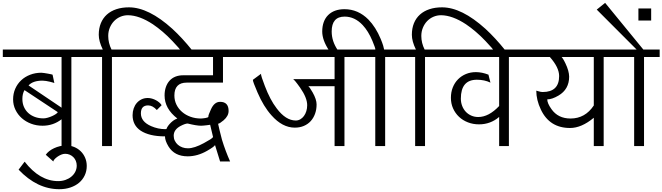

<svg xmlns="http://www.w3.org/2000/svg" viewBox="-20 -1039 4713 1366"><path d="M599.1 -633.3H487.8V0H418V-190.4Q358.9 -144.5 282.7 -144.5Q239.3 -144.5 201.2 -158.9Q163.1 -173.3 134.8 -198.5Q106.4 -223.6 89.8 -258.1Q73.2 -292.5 73.2 -332Q73.2 -373 88.6 -408Q104 -442.9 130.9 -468Q157.7 -493.2 194.6 -507.3Q231.4 -521.5 273.9 -521.5Q280.8 -521.5 294.2 -519.5Q307.6 -517.6 320.8 -515.1Q334 -512.7 344 -510.5Q354 -508.3 354 -507.8L366.7 -448.2Q366.7 -448.7 357.7 -451.4Q348.6 -454.1 335.7 -457.3Q322.8 -460.4 308.1 -462.9Q293.5 -465.3 282.7 -465.3Q213.9 -465.3 183.1 -431.2L418 -272.9V-633.3H0V-686.5H599.1ZM391.1 -241.2 154.3 -397.9Q139.2 -372.6 139.2 -335Q139.2 -303.7 150.4 -278.3Q161.6 -252.9 181.4 -234.9Q201.2 -216.8 228.8 -206.8Q256.3 -196.8 289.1 -196.8Q302.7 -196.8 319.6 -201.7Q336.4 -206.5 351.6 -213.4Q366.7 -220.2 377.7 -227.8Q388.7 -235.4 391.1 -241.2Z M597.2 141.6Q597.2 178.2 582.8 208.7Q568.4 239.3 542.7 261Q517.1 282.7 481 294.9Q444.8 307.1 401.9 307.1Q244.6 307.1 112.3 168L155.3 111.3Q262.7 249.5 393.6 249.5Q421.4 249.5 445.3 241.2Q469.2 232.9 487.3 218Q505.4 203.1 515.6 182.9Q525.9 162.6 525.9 139.2Q525.9 121.1 519.5 105.7Q513.2 90.3 502 79.1Q490.7 67.9 475.8 61.5Q460.9 55.2 443.4 55.2Q429.7 55.2 414.8 61.5Q399.9 67.9 387.7 76.7Q375.5 85.4 367.4 94.7Q359.4 104 359.4 109.9L305.7 62Q314.5 48.8 329.8 36.6Q345.2 24.4 364.7 15.4Q384.3 6.3 406.2 1Q428.2 -4.4 450.2 -4.4Q480.5 -4.4 507.3 6.6Q534.2 17.6 554.2 37.1Q574.2 56.6 585.7 83.5Q597.2 110.4 597.2 141.6Z M1347.2 -681.2H1263.2Q1263.2 -687.5 1207 -746.6Q1171.9 -783.7 1137.2 -813.2Q1102.5 -842.8 1067.9 -866.2Q971.7 -929.7 890.6 -930.7Q861.8 -930.7 836.2 -919.7Q810.5 -908.7 791.5 -888.9Q772.5 -869.1 761.2 -842Q750 -814.9 750 -783.2Q750 -733.4 773.4 -686.5H887.7V-633.3H776.4V0H706.1V-633.3H587.4V-686.5H711.4Q682.6 -745.6 682.6 -791.5Q682.6 -837.4 697.5 -873.8Q712.4 -910.2 740.2 -935.3Q768.1 -960.4 807.9 -973.6Q847.7 -986.8 897.5 -986.8Q1037.1 -986.8 1206.1 -834Q1276.4 -769.5 1347.2 -681.2Z M1714.8 -633.3H1566.4V-451.2H1308.6Q1220.7 -451.2 1220.7 -359.4Q1220.7 -324.2 1235.4 -294.4Q1250 -264.6 1275.4 -242.7Q1300.8 -220.7 1335.2 -208.3Q1369.6 -195.8 1409.2 -195.8Q1414.1 -195.8 1423.1 -196.8Q1432.1 -197.8 1440.9 -199.2Q1449.7 -200.7 1456.3 -203.1Q1462.9 -205.6 1462.9 -208.5Q1462.9 -209.5 1462.6 -210Q1462.4 -210.4 1462.4 -211.4Q1462.4 -220.7 1480.5 -260.3Q1504.4 -314.5 1545.9 -314.5Q1606.4 -314.5 1606.4 -249.5Q1606.4 -213.9 1570.8 -183.1Q1542 -158.7 1531.7 -158.7Q1535.2 -140.6 1542 -112.8Q1548.8 -85 1559.1 -45.4Q1571.8 -3.9 1586.2 34.4Q1600.6 72.8 1617.2 109.9H1545.9L1509.8 -6.8Q1503.4 5.4 1453.1 34.2Q1384.8 73.2 1315.4 73.2Q1221.7 73.2 1178.7 2.9Q1153.8 -38.1 1153.8 -68.8Q1096.7 -68.8 1053.5 -79.3Q1010.3 -89.8 981.2 -109.1Q952.1 -128.4 937.7 -156.2Q923.3 -184.1 923.3 -219.2Q923.3 -245.1 931.2 -267.6Q939 -290 953.1 -306.4Q967.3 -322.8 987.1 -332.3Q1006.8 -341.8 1031.2 -341.8Q1046.4 -341.8 1061.5 -337.4Q1076.7 -333 1090.1 -325.7Q1103.5 -318.4 1114 -309.1Q1124.5 -299.8 1129.9 -290.5L1095.7 -256.3Q1065.9 -289.1 1033.7 -289.1Q982.4 -289.1 982.4 -232.4Q982.4 -173.3 1055.2 -141.6Q1104.5 -120.1 1155.8 -120.1Q1161.6 -120.1 1164.6 -121.1Q1164.6 -124.5 1170.4 -134.8Q1176.3 -145 1186.5 -156.7Q1196.8 -168.5 1210.9 -179.4Q1225.1 -190.4 1241.7 -195.8Q1150.9 -266.1 1150.9 -359.4Q1150.9 -393.1 1160.2 -419.7Q1169.4 -446.3 1186.5 -465.1Q1203.6 -483.9 1228 -493.7Q1252.4 -503.4 1282.7 -503.4H1495.6V-633.3H871.1V-686.5H1714.8ZM1495.6 -64.9 1475.1 -151.4Q1475.1 -151.4 1467.3 -150.1Q1459.5 -148.9 1449 -147.7Q1438.5 -146.5 1427.5 -145.5Q1416.5 -144.5 1410.6 -144.5Q1377.9 -144.5 1315.4 -160.2Q1298.3 -160.2 1265.1 -143.1Q1215.8 -117.2 1215.8 -73.2Q1215.8 -53.7 1223.9 -37.4Q1231.9 -21 1245.6 -9Q1259.3 2.9 1277.6 9.5Q1295.9 16.1 1316.9 16.1Q1362.8 16.1 1430.7 -21Q1460.4 -37.1 1476.8 -47.6Q1493.2 -58.1 1495.6 -64.9Z M2542 -633.3H2430.7V0H2360.4V-425.8H2173.3Q2182.1 -420.4 2204.6 -380.9Q2232.4 -331.5 2232.4 -295.9Q2232.4 -259.8 2221.4 -229.5Q2210.4 -199.2 2190.4 -177.2Q2170.4 -155.3 2141.6 -143.1Q2112.8 -130.9 2077.6 -130.9Q1988.8 -130.9 1911.6 -218.3Q1855 -281.2 1812 -381.3Q1778.8 -458 1779.3 -469.7Q1779.3 -470.7 1779.5 -470.9Q1779.8 -471.2 1779.8 -471.7L1837.9 -514.6Q1836.9 -513.7 1836.9 -512.2Q1836.9 -505.4 1843.5 -484.6Q1850.1 -463.9 1864.3 -427.2Q1882.8 -378.4 1903.6 -338.9Q1924.3 -299.3 1948.7 -267.6Q2013.2 -181.6 2084.5 -181.6Q2101.6 -181.6 2116.5 -190.2Q2131.3 -198.7 2142.3 -213.6Q2153.3 -228.5 2159.4 -248.3Q2165.5 -268.1 2165.5 -290.5Q2165.5 -343.3 2115.7 -414.6Q2072.3 -476.1 2064 -476.1H2360.4V-633.3H1700.2V-686.5H2542Z M2831.5 -633.3H2720.2V0H2649.9V-633.3H2531.2V-686.5H2649.9Q2649.9 -687 2650.1 -687.3Q2650.4 -687.5 2650.4 -688.5Q2650.4 -693.8 2645 -708.5Q2639.6 -723.1 2629.4 -748.5Q2600.6 -817.4 2560.1 -860.8Q2503.4 -920.9 2432.1 -920.9Q2339.8 -920.9 2339.8 -814.9Q2339.8 -744.6 2383.8 -681.2H2320.3Q2272.5 -753.9 2272.5 -814.9Q2272.5 -852.1 2283.2 -881.6Q2293.9 -911.1 2314.5 -931.6Q2335 -952.1 2364.3 -962.9Q2393.6 -973.6 2430.7 -973.6Q2527.8 -973.6 2601.1 -899.9Q2653.3 -846.2 2688.5 -762.2Q2700.7 -732.4 2706.3 -713.6Q2711.9 -694.8 2712.9 -686.5H2831.5Z M3574.7 -681.2H3490.7Q3490.7 -687.5 3434.6 -746.6Q3399.4 -783.7 3364.7 -813.2Q3330.1 -842.8 3295.4 -866.2Q3199.2 -929.7 3118.2 -930.7Q3089.4 -930.7 3063.7 -919.7Q3038.1 -908.7 3019 -888.9Q3000 -869.1 2988.8 -842Q2977.5 -814.9 2977.5 -783.2Q2977.5 -733.4 3001 -686.5H3115.2V-633.3H3003.9V0H2933.6V-633.3H2814.9V-686.5H2939Q2910.2 -745.6 2910.2 -791.5Q2910.2 -837.4 2925 -873.8Q2939.9 -910.2 2967.8 -935.3Q2995.6 -960.4 3035.4 -973.6Q3075.2 -986.8 3125 -986.8Q3264.6 -986.8 3433.6 -834Q3503.9 -769.5 3574.7 -681.2Z M3712.4 -633.3H3600.6V0H3531.2V-207Q3469.7 -154.3 3387.7 -154.3Q3345.7 -154.3 3309.1 -168.5Q3272.5 -182.6 3245.6 -208Q3218.8 -233.4 3203.4 -267.8Q3188 -302.2 3188 -343.3Q3188 -383.3 3201.4 -417Q3214.8 -450.7 3238.8 -474.9Q3262.7 -499 3295.2 -512.5Q3327.6 -525.9 3365.7 -525.9Q3408.7 -525.9 3455.1 -507.8L3469.2 -451.2Q3427.2 -471.7 3372.6 -471.7Q3258.8 -471.7 3258.8 -337.4Q3258.8 -309.6 3268.1 -285.6Q3277.3 -261.7 3293.7 -244.1Q3310.1 -226.6 3332.8 -216.6Q3355.5 -206.5 3382.3 -206.5Q3457.5 -206.5 3531.2 -284.7V-633.3H3098.6V-686.5H3712.4Z M4386.7 -633.3H4274.9V0H4204.6V-201.2Q4117.2 -128.4 4035.6 -128.4Q3890.1 -128.4 3828.1 -259.3Q3795.4 -327.6 3795.4 -394Q3796.4 -394 3812.5 -389.2Q3828.6 -384.3 3840.8 -384.3Q3958 -384.3 3958 -498Q3958 -559.1 3892.1 -633.3H3701.7V-686.5H4386.7ZM4204.6 -288.6V-633.3H3975.6Q3978.5 -631.3 3985.8 -619.9Q3993.2 -608.4 4003.4 -586.9Q4016.1 -560.1 4022.5 -537.1Q4028.8 -514.2 4029.3 -494.1Q4029.3 -403.3 3953.1 -358.9Q3907.2 -332 3873.5 -332Q3873.5 -304.2 3903.3 -262.7Q3950.2 -195.8 4039.1 -195.8Q4143.1 -195.8 4204.6 -288.6Z M4612.8 -893.1H4522V-979H4612.8ZM4673.3 -633.3H4562V0H4491.7V-633.3H4373V-686.5H4509.3L4225.6 -970.7L4285.2 -1018.6L4557.1 -686.5H4673.3Z"/></svg>

Font: SakalBharati
Style: Regular
Weight: 400
Designer: CDAC GIST
Foundry: CDAC
Version: 13.02